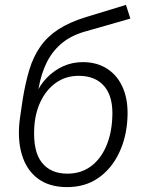

<svg xmlns="http://www.w3.org/2000/svg" viewBox="-20 -757 598 785"><path d="M254 8Q181 8 134 -27.5Q87 -63 68.5 -128Q50 -193 62 -277L73 -352Q84 -419 100 -472Q116 -525 144.5 -566Q173 -607 218 -636.5Q263 -666 331 -687L495 -737L513 -681L324 -627Q267 -610 229.5 -577.5Q192 -545 170 -499.5Q148 -454 138 -397L134 -368H125Q143 -410 172.5 -440Q202 -470 239 -486.5Q276 -503 319 -503Q377 -503 419.5 -475Q462 -447 483.5 -395.5Q505 -344 501 -273Q497 -194 466 -130Q435 -66 381.5 -29Q328 8 254 8ZM255 -47Q311 -47 351 -76.5Q391 -106 413.5 -157.5Q436 -209 439 -274Q444 -359 407.5 -403Q371 -447 302 -447Q248 -447 208 -418Q168 -389 145.5 -341Q123 -293 120 -234Q115 -138 151 -92.5Q187 -47 255 -47Z"/></svg>

Font: Nunitoga
Style: Light Italic
Weight: 300
Italic angle: -9°
Designer: Vernon Adams
Foundry: Vernon Adams
Version: Version 1.0